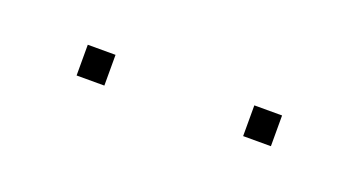

<svg xmlns="http://www.w3.org/2000/svg" viewBox="-22 -677 340 182"><g transform="rotate(20 148.0 -586.5)"><path d="M246 -602V-571H218V-602ZM78 -602V-571H50V-602Z"/></g></svg>

Font: Blinker Thin
Style: Regular
Weight: 100
Designer: Juergen Huber
Foundry: supertype
Version: Version 1.017;hotconv 1.0.117;makeotfexe 2.5.65602